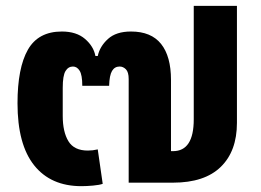

<svg xmlns="http://www.w3.org/2000/svg" viewBox="-20 -626 895 658"><path d="M259 12Q154 12 97 -59.5Q40 -131 40 -272Q40 -393 75.5 -455.5Q111 -518 192 -518Q242 -518 271.5 -492.5Q301 -467 307 -434H315Q322 -467 350 -492.5Q378 -518 429 -518Q498 -518 532 -475.5Q566 -433 566 -352V-108H573Q644 -108 644 -217V-606H792V-205Q792 -108 736.5 -54Q681 0 573 0H421V-355Q421 -379 411.5 -388.5Q402 -398 390 -398Q373 -398 364 -383Q355 -368 354 -332H262Q262 -369 253 -383.5Q244 -398 230 -398Q214 -398 204.5 -382.5Q195 -367 195 -325V-229Q195 -174 214.5 -142Q234 -110 281 -110Q298 -110 315 -114L332 4Q321 8 299 10Q277 12 259 12Z"/></svg>

Font: IBM Plex Sans Thai
Style: Bold
Weight: 700
Designer: Mike Abbink, Paul van der Laan, Pieter van Rosmalen, Ben Mitchell, Mark Frömberg
Foundry: Bold Monday
Version: Version 1.2